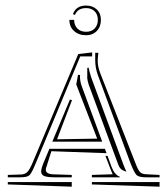

<svg xmlns="http://www.w3.org/2000/svg" viewBox="-20 -728 617 708"><path d="M568.4 -56.6V-39.6L318.8 -47.9V-56.6ZM244.6 -56.6V-39.6L8.8 -47.9V-56.6ZM237.8 -360.8 245.6 -358.9 190.4 -214.4 338.4 -216.8 261.2 -416.5 267.6 -451.7H275.4V-450.2Q274.9 -449.2 274.9 -445.8Q274.9 -426.3 282.7 -406.7L356.9 -205.6H172.9ZM368.7 -153.3H376.5L391.1 -113.3Q401.9 -84 421.9 -76.2V-74.2H318.8V-83L395.5 -85.4L389.6 -99.1ZM373 -163.1 169.4 -170.4 151.9 -114.7Q148.9 -107.4 148.9 -102.1Q148.9 -85 181.6 -85L244.6 -83V-74.2H181.6Q154.3 -74.2 143.1 -78.9Q131.8 -83.5 131.8 -95.7Q131.8 -106 140.1 -126.5L162.1 -179.2H366.7ZM319.8 -534.7V-520H275.9L112.3 -127Q97.2 -90.3 89.1 -82.3Q81.1 -74.2 55.2 -74.2H8.8V-83L55.2 -84.5Q71.3 -84.5 80.3 -93.3Q89.4 -102.1 100.6 -128.9L268.6 -528.8ZM331.1 -533.2H342.8Q340.3 -513.7 340.3 -502.9Q340.3 -482.9 350.1 -457L477.1 -132.3Q488.3 -102.5 495.6 -94.2Q502.9 -85.9 519.5 -85.4L568.4 -83V-74.2H518.6Q492.2 -74.2 483.6 -82.5Q475.1 -90.8 460.9 -127L340.8 -451.2Q331.1 -478 331.1 -505.9V-514.6ZM301.8 -477.5 306.6 -479Q308.6 -467.8 316.4 -442.4L436.5 -117.2Q438.5 -111.8 441.9 -104.5Q445.3 -97.2 446.3 -94.7Q444.8 -95.2 440.7 -96.9Q436.5 -98.6 435.1 -99.1Q433.6 -99.6 430.7 -101.3Q427.7 -103 426.3 -104.5Q424.8 -106 422.6 -108.6Q420.4 -111.3 418.7 -114.7Q417 -118.2 415.5 -122.6L394.5 -179.2L307.1 -416Q302.7 -428.7 301.3 -442.9L301.8 -443.4ZM249 -675.8Q260.3 -707.5 297.4 -707.5Q321.8 -707.5 336.9 -693.1Q352.1 -678.7 352.1 -654.8Q352.1 -629.4 336.9 -613.8Q321.8 -598.1 297.4 -598.1Q270 -598.1 252.9 -613.8Q235.8 -629.4 235.8 -654.8H253.4Q253.4 -634.8 265.4 -622.8Q277.3 -610.8 297.4 -610.8Q317.4 -610.8 329.1 -623Q340.8 -635.3 340.8 -654.8Q340.8 -674.8 328.9 -686.5Q316.9 -698.2 297.4 -698.2Q266.6 -698.2 256.3 -672.9Z"/></svg>

Font: FoglihtenNo03
Style: Regular
Weight: 500
Version: Version 0.59